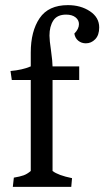

<svg xmlns="http://www.w3.org/2000/svg" viewBox="-20 -729 407 749"><path d="M100 -62V-417H26L21 -452Q67 -456 100 -470V-524Q100 -607 134.5 -658Q169 -709 245 -709Q295 -709 331 -685Q367 -661 367 -622Q367 -592 351.5 -576Q336 -560 315 -560Q298 -560 285.5 -570Q273 -580 270 -598Q288 -616 288 -635Q288 -651 274.5 -661.5Q261 -672 238 -672Q203 -672 188 -649Q173 -626 173 -590Q173 -572 179 -532Q185 -488 185 -470H289V-417H185V-62Q207 -45 261 -34L258 0H30L34 -36Q58 -40 72 -45Q86 -50 100 -62Z"/></svg>

Font: Caladea
Style: Regular
Weight: 400
Designer: Carolina Giovagnoli and Andres Torresi
Foundry: Carolina Giovagnoli & Andres Torresi
Version: Version 1.001